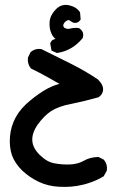

<svg xmlns="http://www.w3.org/2000/svg" viewBox="-20 -414 540 769"><path d="M217.3 334Q172.4 332 134.8 314Q98.1 296.4 68.8 269Q61.5 261.7 55.4 254.4Q49.3 247.1 44.2 239.5Q39.1 231.9 34.9 223.9Q30.8 215.8 27.8 207.5Q16.6 173.8 20 132.8Q23.4 91.8 43 55.7Q62.5 20 100.1 -10.7Q137.2 -41.5 170.9 -59.6Q178.2 -63.5 186 -66.9Q193.8 -70.3 201.9 -73.2Q210 -76.2 218.3 -78.1Q210 -82.5 202.4 -86.9Q194.8 -91.3 187.3 -95.5Q179.7 -99.6 172.4 -104Q140.1 -122.1 106 -138.7L104 -139.6L102.5 -141.6Q89.4 -158.2 91.8 -181.6V-183.1L92.8 -185.1L101.6 -203.6L102.5 -205.1L104 -206.5Q120.1 -220.2 143.6 -217.8H145.5L147 -216.8Q203.6 -188.5 260.3 -160.6Q271.5 -154.8 283 -148.9Q294.4 -143.1 305.7 -136.7Q316.9 -130.4 327.9 -123.8Q338.9 -117.2 349.9 -110.4Q360.8 -103.5 371.6 -96.2L372.6 -95.7L373 -94.7Q378.9 -88.9 382.8 -83.5Q394.5 -67.9 392.8 -52.2Q391.1 -36.6 376 -25.4L374.5 -24.4L372.6 -23.9Q320.8 -9.3 266.1 2Q239.7 6.8 219.5 14.2Q199.2 21.5 185.1 30.8Q170.9 40 157.5 53.5Q144 66.9 131.3 84.5Q107.4 119.1 109.4 149.4Q111.3 179.2 139.6 207Q154.3 221.2 168.9 229.5Q183.6 237.8 198.7 240.2Q230 246.1 261.2 244.6Q291 243.2 313.5 231Q326.7 223.1 341.3 219.2Q356 215.3 371.6 214.8H374L376.5 215.8L394 224.6L396 225.6L397 227.1Q410.6 243.2 408.2 266.6L407.7 268.6L407.2 270.5L396.5 290L395 292.5L392.6 293.5Q387.2 296.9 381.6 299.8Q376 302.7 370.4 305.4Q364.7 308.1 358.9 310.5Q353 313 346.9 315.2Q340.8 317.4 335 319.3Q329.1 321.3 323 323Q316.9 324.7 310.5 326.2Q266.6 336.9 217.3 334ZM205.1 -203.1 191.4 -209 186.5 -210.9 185.5 -215.8 181.6 -237.3 181.2 -241.2 183.1 -244.6 187 -250.5 189 -252.9 191.9 -254.4 202.1 -258.3Q191.4 -267.1 186 -279.8Q181.2 -290.5 179.4 -302.2Q177.7 -314 178.7 -326.7Q179.7 -339.8 185.8 -352.1Q191.9 -364.3 202.6 -375.5Q225.1 -399.4 255.9 -393.1Q285.2 -386.7 298.8 -367.2L300.3 -364.7L300.8 -362.3L302.7 -339.8L303.2 -335.9L300.8 -333Q297.4 -328.1 292.7 -325.4Q288.1 -322.8 283 -322.3Q277.8 -321.8 272.7 -323.7Q267.6 -325.7 262.7 -329.6Q257.8 -333.5 254.2 -333.5Q250.5 -333.5 245.6 -330.1Q239.3 -325.7 236.6 -321.3Q233.9 -316.9 233.4 -313Q233.4 -305.2 239.7 -301.8Q249.5 -296.4 260.3 -299.3Q276.9 -303.7 293.9 -301.8L296.9 -301.3L298.8 -299.8Q317.9 -286.1 312 -264.2L311.5 -262.2L310.1 -260.3Q289.6 -235.4 264.6 -221.2Q239.7 -206.5 210.4 -202.1L207.5 -201.7Z"/></svg>

Font: NaikaiFont
Style: Bold
Weight: 700
Version: Version 1.89